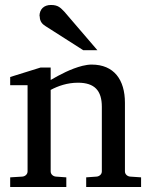

<svg xmlns="http://www.w3.org/2000/svg" viewBox="-20 -754 606 773"><path d="M348 -494C337 -494 325 -492 312 -489C265 -477 222 -454 184 -432V-482H143L21 -444V-411H91V-64C91 -52 81 -44 70 -43L21 -40V-1H247V-40L205 -43C194 -44 184 -52 184 -64V-392C214 -408 251 -421 294 -421C361 -421 390 -389 390 -324V-64C390 -52 380 -44 369 -43L327 -40V-1H548V-40L504 -43C493 -44 483 -52 483 -64V-340C483 -433 439 -494 349 -494ZM140 -688C140 -668 150 -657 163 -649L315 -552H372L239 -707C224 -722 215 -734 185 -734C157 -734 139 -717 139 -689Z"/></svg>

Font: Veleka
Style: Regular
Weight: 400
Designer: Stefan Peev, Context Ltd, 2016; SIL International, 1997-2014.
Foundry: Stefan Peev, Context Ltd, 2016
Version: Version 1.000